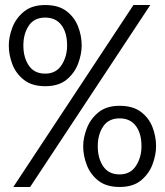

<svg xmlns="http://www.w3.org/2000/svg" viewBox="-20 -732 656 764"><path d="M33 12 511 -712H578L100 12ZM160 -389Q107.5 -389 75.5 -414Q43.5 -439 29.2 -476.2Q15 -513.5 15 -551Q15 -585 29.2 -622.5Q43.5 -660 75.5 -686Q107.5 -712 160 -712Q212.5 -712 244.2 -688Q276 -664 290.5 -627Q305 -590 305 -551Q305 -517 291 -479.2Q277 -441.5 245.2 -415.2Q213.5 -389 160 -389ZM160 -439Q203 -439 225 -473Q247 -507 247 -551Q247 -602 224.5 -632Q202 -662 160 -662Q116 -662 94.5 -629.8Q73 -597.5 73 -551Q73 -503 94.8 -471Q116.5 -439 160 -439ZM456 12Q403.5 12 371.8 -12.8Q340 -37.5 325.5 -75Q311 -112.5 311 -150Q311 -184 325.5 -221.5Q340 -259 371.8 -285Q403.5 -311 456 -311Q508.5 -311 540.5 -287Q572.5 -263 586.8 -226Q601 -189 601 -150Q601 -116 587 -78.2Q573 -40.5 541.2 -14.2Q509.5 12 456 12ZM456 -38Q499 -38 521 -72Q543 -106 543 -150Q543 -201 520.5 -231Q498 -261 456 -261Q412 -261 390.5 -228.8Q369 -196.5 369 -150Q369 -102 390.8 -70Q412.5 -38 456 -38Z"/></svg>

Font: Overpass Mono Light Light
Style: Regular
Weight: 300
Monospace: yes
Version: Version 4.000